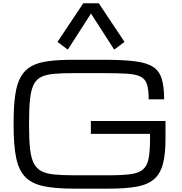

<svg xmlns="http://www.w3.org/2000/svg" viewBox="-20 -1128 1103 1164"><path d="M62.5 -365.2V-384.8Q62.5 -484.4 72.3 -552Q82 -619.6 106 -662.1Q129.9 -704.6 171.1 -727.1Q212.4 -749.5 274.9 -757.6Q337.4 -765.6 425.3 -765.6H608.9Q724.1 -765.6 796.1 -756.8Q868.2 -748 907 -723.1Q945.8 -698.2 960.4 -650.6Q975.1 -603 975.1 -525.9H881.3Q881.3 -584 871.1 -616.5Q860.8 -648.9 832.5 -663.3Q804.2 -677.7 750.2 -681.2Q696.3 -684.6 608.9 -684.6H425.3Q355.5 -684.6 307.6 -680.4Q259.8 -676.3 229.7 -661.4Q199.7 -646.5 183.8 -614.3Q168 -582 162.1 -526.4Q156.2 -470.7 156.2 -384.8V-365.2Q156.2 -282.2 162.1 -227.5Q168 -172.9 183.8 -140.1Q199.7 -107.4 229.7 -91.3Q259.8 -75.2 307.6 -70.3Q355.5 -65.4 425.3 -65.4H641.6Q722.2 -65.4 771.5 -72Q820.8 -78.6 846.4 -100.3Q872.1 -122.1 880.9 -166.7Q889.6 -211.4 889.6 -287.6V-316.4H530.8V-394.5H983.4V-287.6Q983.4 -192.4 967.3 -132.8Q951.2 -73.2 912.8 -40.8Q874.5 -8.3 808.3 3.7Q742.2 15.6 641.6 15.6H425.3Q315.4 15.6 244.6 0.7Q173.8 -14.2 134 -54.2Q94.2 -94.2 78.4 -169.4Q62.5 -244.6 62.5 -365.2ZM391.1 -827.1 328.6 -874 484.9 -1108.4H578.6L734.9 -874L672.4 -827.1L531.7 -1045.9Z"/></svg>

Font: Michroma
Style: Regular
Weight: 400
Designer: Vernon Adams
Foundry: Vernon Adams
Version: Version 1.100; ttfautohint (v1.8.4.7-5d5b);gftools[0.9.29]